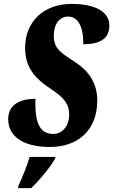

<svg xmlns="http://www.w3.org/2000/svg" viewBox="-20 -744 581 985"><path d="M236 10C381 10 479 -77 479 -228C479 -309 444 -374 366 -425C294 -472 256 -494 256 -559C256 -626 289 -659 330 -659C393 -659 409 -579 407 -517C502 -517 541 -552 541 -614C541 -674 484 -724 347 -724C205 -724 109 -634 109 -499C109 -405 150 -347 242 -287C314 -240 335 -206 335 -155C335 -105 305 -57 254 -57C190 -57 157 -103 162 -237C76 -237 22 -203 22 -132C22 -50 91 10 236 10ZM75 208 72 221H140C188 175 238 113 262 71L265 61H132C118 109 96 162 75 208Z"/></svg>

Font: Noto Serif ExtraCondensed Black
Style: Italic
Weight: 900
Width: 2
Italic angle: -12°
Designer: Monotype Design Team
Foundry: Monotype Imaging Inc.
Version: Version 2.014